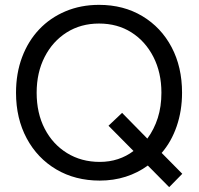

<svg xmlns="http://www.w3.org/2000/svg" viewBox="-20 -732 820 791"><path d="M677 39 589 -50Q548 -20 498 -4Q448 12 391 12Q290 12 212 -34Q134 -80 90 -162Q46 -244 46 -350Q46 -430 71 -496.5Q96 -563 141.5 -611Q187 -659 250 -685.5Q313 -712 388 -712Q489 -712 566.5 -665.5Q644 -619 687 -537.5Q730 -456 730 -350Q730 -276 708 -212Q686 -148 646 -102L731 -16ZM391 -65Q431 -65 466 -76.5Q501 -88 530 -110L427 -214L483 -267L587 -161Q615 -199 630 -246Q645 -293 645 -350Q645 -433 612 -497.5Q579 -562 521.5 -598.5Q464 -635 388 -635Q313 -635 255 -598.5Q197 -562 164 -497.5Q131 -433 131 -350Q131 -266 164 -202Q197 -138 256 -101.5Q315 -65 391 -65Z"/></svg>

Font: Figtree Light
Style: Regular
Weight: 400
Version: Version 2.002